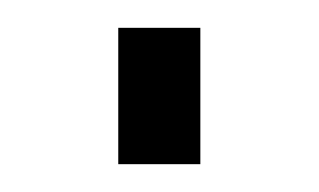

<svg xmlns="http://www.w3.org/2000/svg" viewBox="-20 -118 229 138"><path d="M65 0H124V-98H65Z"/></svg>

Font: FIGSv2-sans-serif
Style: Regular
Weight: 400
Designer: Matt McInerney, Pablo Impallari, Rodrigo Fuenzalida,Mirko Velimirovic
Foundry: Matt McInerney, Pablo Impallari, Rodrigo Fuenzalida
Version: Version 4.021;hotconv 1.0.109;makeotfexe 2.5.65596